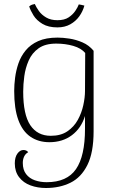

<svg xmlns="http://www.w3.org/2000/svg" viewBox="-20 -702 571 960"><path d="M210 238Q168 238 132.5 225Q97 212 75.5 184Q54 156 54 115Q54 84 67 66Q80 48 97 48Q113 48 121 59Q107 67 100.5 81Q94 95 94 113Q94 147 110.5 168.5Q127 190 154.5 199.5Q182 209 213 209Q315 209 360 143.5Q405 78 405 -58Q405 -72 405 -88.5Q405 -105 405 -122Q386 -61 339.5 -26Q293 9 227 9Q172 9 132 -18.5Q92 -46 71.5 -102.5Q51 -159 51 -247Q51 -278 55.5 -313.5Q60 -349 72 -384.5Q84 -420 108 -449.5Q132 -479 171 -496.5Q210 -514 268 -514Q294 -514 327 -509Q360 -504 392.5 -490Q425 -476 448 -448V-46Q448 61 417 123Q386 185 332.5 211.5Q279 238 210 238ZM234 -23Q284 -23 317 -45.5Q350 -68 369 -102.5Q388 -137 396.5 -176Q405 -215 405 -247L406 -437Q386 -461 346.5 -472.5Q307 -484 261 -484Q206 -484 173 -460.5Q140 -437 123.5 -399.5Q107 -362 101.5 -321Q96 -280 96 -244Q96 -129 131.5 -76Q167 -23 234 -23ZM267 -601Q302 -601 323 -615Q344 -629 356.5 -647.5Q369 -666 374 -680Q381 -679 387.5 -677.5Q394 -676 402 -674Q394 -645 376.5 -620.5Q359 -596 331.5 -580.5Q304 -565 267 -565Q222 -565 192.5 -582.5Q163 -600 147.5 -625Q132 -650 126 -670Q133 -676 140 -678.5Q147 -681 154 -682Q161 -666 174.5 -647Q188 -628 211 -614.5Q234 -601 267 -601Z"/></svg>

Font: Arima ExtraLight
Style: Regular
Weight: 250
Designer: Joana Correia and Natanael Gama
Foundry: NDISCOVER
Version: Version 1.101;gftools[0.9.23]